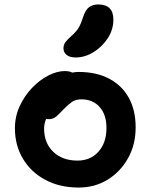

<svg xmlns="http://www.w3.org/2000/svg" viewBox="-20 -830 675 862"><path d="M333 12Q249 12 184.5 -22Q120 -56 83.5 -116.5Q47 -177 47 -254Q47 -307 68.5 -353.5Q90 -400 124 -435.5Q158 -471 197 -491Q236 -511 271 -511Q286 -511 299 -507Q301 -505 304 -504Q318 -507 333 -507Q413 -507 470.5 -476.5Q528 -446 558.5 -390.5Q589 -335 589 -258Q589 -181 555 -120Q521 -59 463.5 -23.5Q406 12 333 12ZM187 -296Q178 -275 178 -253Q178 -188 219 -148.5Q260 -109 328 -109Q386 -109 422 -149Q458 -189 458 -256Q458 -315 427.5 -349.5Q397 -384 345 -384Q319 -384 302.5 -372Q286 -360 266 -340Q251 -325 241.5 -315Q232 -305 222 -300Q212 -295 197 -295Q192 -295 187 -296ZM320 -572Q293 -572 279 -583.5Q265 -595 265 -613Q265 -629 274 -641Q283 -653 300 -668Q324 -689 334.5 -708Q345 -727 354 -756Q365 -788 381.5 -799Q398 -810 421 -810Q455 -810 472 -793Q489 -776 489 -742Q489 -697 464 -658.5Q439 -620 400 -596Q361 -572 320 -572Z"/></svg>

Font: Shantell Sans Light SemiBold
Style: Regular
Weight: 600
Version: Version 1.008;[ac192a2d6]